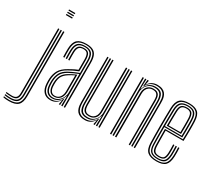

<svg xmlns="http://www.w3.org/2000/svg" viewBox="-231 -1178 2006 1761"><g transform="rotate(30 772.5 -297.5)"><path d="M55.2 -788.2V-800H121.5V-788.2ZM55.2 -740.8V-752.8H121.5V-740.8ZM55.2 -764.5V-776.2H121.5V-764.5ZM-3.5 204.8Q-21.2 204.8 -37.9 203.4Q-54.5 202 -63.8 199.2V188Q-52.8 190.5 -36.4 191.8Q-20 193 -3.5 193Q56.5 193 82.4 167.5Q108.2 142 108.2 83.2V-600H121.5V83.2Q121.5 148.2 92.5 176.5Q63.5 204.8 -3.5 204.8ZM-3.5 181.8Q-17.2 181.8 -34.1 180.5Q-51 179.2 -63.8 176.5V165.2Q-50.5 167.5 -34 168.8Q-17.5 170 -3.5 170Q42.2 170 62 149.9Q81.8 129.8 81.8 83.2V-600H95V83.2Q95 136 72.1 158.9Q49.2 181.8 -3.5 181.8ZM-3.5 158.5Q-16 158.5 -32.9 157.2Q-49.8 156 -63.8 154V142.8Q-48.8 144.5 -32.8 145.8Q-16.8 147 -3.5 147Q28 147 41.6 132.1Q55.2 117.2 55.2 83.2V-600H68.5V83.2Q68.5 123.5 51.8 141Q35 158.5 -3.5 158.5Z M460.2 0V-474.8Q460.2 -539.5 435.4 -567.6Q410.5 -595.8 353.2 -595.8Q294 -595.8 267.4 -570.2Q240.8 -544.8 238.5 -485.8Q237.8 -465.5 238.1 -441.9Q238.5 -418.2 239.5 -395.5H226.2Q225.2 -419 224.9 -442Q224.5 -465 225.2 -486.2Q227.5 -550.8 257.4 -578.8Q287.2 -606.8 353.2 -606.8Q396.2 -606.8 422.6 -593.4Q449 -580 461.2 -551Q473.5 -522 473.5 -474.8V0ZM330.5 -26Q363.2 -26 386.1 -43Q409 -60 421.1 -85.4Q433.2 -110.8 433.2 -135.2V-334.5Q411.2 -326.2 384.6 -314.2Q358 -302.2 334.2 -289.2Q294 -266.2 275.2 -234.9Q256.5 -203.5 254.5 -153Q254 -141.5 254.5 -131.2Q255 -121 255.8 -109.8Q258.2 -68.2 278.1 -47.1Q298 -26 330.5 -26ZM333.2 -37.8Q304 -37.8 288 -57.9Q272 -78 269 -110.5Q268 -123 267.8 -133.5Q267.5 -144 267.8 -152Q269.8 -199 286.4 -228.1Q303 -257.2 339 -279Q356.2 -289.5 377.8 -300.4Q399.2 -311.2 420 -320V-134Q420 -110.5 410.8 -88.4Q401.5 -66.2 382.4 -52Q363.2 -37.8 333.2 -37.8ZM335 -48.5Q359.8 -48.5 375.8 -61Q391.8 -73.5 399.2 -92.9Q406.8 -112.2 406.8 -133.2V-304.8Q390.2 -296.8 374.8 -288.1Q359.2 -279.5 343.8 -269Q311.8 -247.8 297 -221.9Q282.2 -196 281 -152.2Q280.8 -143 281 -132.9Q281.2 -122.8 282 -112Q284 -84.5 297.4 -66.5Q310.8 -48.5 335 -48.5ZM319.8 7Q272.8 7 246.1 -22.9Q219.5 -52.8 216 -106.8Q215 -121.5 214.8 -135Q214.5 -148.5 215 -157.5Q218 -210.8 240.4 -249.8Q262.8 -288.8 319 -320Q336.2 -329.8 350.4 -337.5Q364.5 -345.2 378.2 -351.8Q392 -358.2 407.2 -364.2V-474.8Q407.2 -511.2 396.4 -531.2Q385.5 -551.2 353.2 -551.2Q320.2 -551.2 306.5 -534.9Q292.8 -518.5 291.5 -483.5Q291 -467.5 291.1 -445.9Q291.2 -424.2 292.2 -395.5H279Q278 -425.5 277.9 -446.2Q277.8 -467 278.2 -484.5Q279.8 -526.5 297.4 -544.4Q315 -562.2 353.2 -562.2Q392.2 -562.2 406.4 -540Q420.5 -517.8 420.5 -474.8V-355.2Q393.8 -345.2 369.8 -333.5Q345.8 -321.8 323.8 -309.5Q271.2 -280.8 251.1 -243.8Q231 -206.8 228.2 -156.5Q227.8 -144.2 228 -132.9Q228.2 -121.5 229.2 -107.8Q232.5 -57.5 256.9 -30.8Q281.2 -4 323.2 -4Q359.8 -4 385.4 -22.2Q411 -40.5 424.5 -69.5H427.5L422 -11.8V0H408.5V-4.5L416.5 -45.8H414Q398.5 -20.8 375 -6.9Q351.5 7 319.8 7ZM433.8 0V-32L436.2 -100.5H433.2Q422 -64.5 395.1 -39.8Q368.2 -15 326.5 -15Q289.5 -15 267.5 -39.1Q245.5 -63.2 242.5 -108.5Q241.5 -122.8 241.2 -133.6Q241 -144.5 241.5 -155.5Q244 -203 262.4 -238Q280.8 -273 329 -299.2Q346.5 -308.8 365.4 -317.5Q384.2 -326.2 402.1 -333.6Q420 -341 433.8 -345.8V-474.8Q433.8 -527.8 415.1 -550.6Q396.5 -573.5 353.2 -573.5Q307.8 -573.5 287.2 -553Q266.8 -532.5 265 -484.8Q264.2 -464.5 264.6 -441Q265 -417.5 265.8 -395.5H252.8Q251.8 -418 251.4 -441.9Q251 -465.8 251.8 -485.2Q253.8 -538.5 277.2 -561.5Q300.8 -584.5 353.2 -584.5Q403.5 -584.5 425.2 -559Q447 -533.5 447 -474.8V0Z M685.5 7Q655.5 7 635.5 -1Q615.5 -9 603.6 -22.6Q591.8 -36.2 585.8 -53.1Q579.8 -70 577.9 -87.9Q576 -105.8 576 -122.2V-600H589.2V-124.5Q589.2 -105 592.1 -83.9Q595 -62.8 604.9 -44.9Q614.8 -27 634.8 -15.9Q654.8 -4.8 689 -4.8Q724.8 -4.8 750.5 -21.8Q776.2 -38.8 791.8 -69.5H795.5L789 -11.8V0H775.5L775.2 -5.5L784 -45.8H781.2Q765.5 -20.5 741.5 -6.8Q717.5 7 685.5 7ZM827.2 0V-600H840.5V0ZM699 -41.8Q675.2 -41.8 661.2 -49.4Q647.2 -57 640.4 -69.6Q633.5 -82.2 631.2 -97.8Q629 -113.2 629 -128.8V-600H642.2V-129.5Q642.2 -110 646 -92.6Q649.8 -75.2 662.1 -64.4Q674.5 -53.5 700.8 -53.5Q725.8 -53.5 741.9 -64.8Q758 -76 765.9 -94.2Q773.8 -112.5 773.8 -133.2V-600H787.5V-134Q787.5 -110.5 777.9 -89.2Q768.2 -68 748.8 -54.9Q729.2 -41.8 699 -41.8ZM692.2 -17Q642 -17.2 622.2 -44.9Q602.5 -72.5 602.5 -125.2V-600H615.8V-126.8Q615.8 -80.5 632.6 -54.6Q649.5 -28.8 696.5 -28.8Q731.8 -28.8 754.9 -45.1Q778 -61.5 789.4 -86Q800.8 -110.5 800.8 -135.2V-600H814V0H800.8V-32L804 -100.5H800.2Q789 -65 761.6 -40.8Q734.2 -16.5 692.2 -17Z M1201.2 0V-475.5Q1201.2 -495.2 1198.4 -516.2Q1195.5 -537.2 1185.8 -555.1Q1176 -573 1155.9 -584.1Q1135.8 -595.2 1101.5 -595.2Q1066 -595.2 1040.4 -578.5Q1014.8 -561.8 999.2 -530.5H995.2L1001.2 -600H1014.8V-594L1006.8 -554.2H1009.2Q1024.2 -579.2 1048.5 -593.1Q1072.8 -607 1105 -607Q1137 -607 1157.5 -598.1Q1178 -589.2 1189.6 -574.5Q1201.2 -559.8 1206.6 -542.5Q1212 -525.2 1213.2 -508.2Q1214.5 -491.2 1214.5 -477.8V0ZM950 0V-600H963.2V0ZM1003.2 0V-466Q1003.2 -489.5 1012.8 -510.6Q1022.2 -531.8 1041.9 -545Q1061.5 -558.2 1091.5 -558.2Q1115.2 -558.2 1129.4 -550.6Q1143.5 -543 1150.4 -530.4Q1157.2 -517.8 1159.5 -502.2Q1161.8 -486.8 1161.8 -471.2V0H1148.5V-470.5Q1148.5 -487.8 1145.4 -505.4Q1142.2 -523 1129.8 -534.8Q1117.2 -546.5 1089.8 -546.5Q1065 -546.5 1048.9 -535.2Q1032.8 -524 1024.9 -505.9Q1017 -487.8 1017 -466.8V0ZM976.5 0V-600H989.8L986.8 -499.5H990.2Q1002.5 -537.2 1029.9 -560.4Q1057.2 -583.5 1098.2 -583Q1148.8 -582.8 1168.4 -555Q1188 -527.2 1188 -474.8V0H1174.8V-473.2Q1174.8 -519.5 1158 -545.4Q1141.2 -571.2 1094.2 -571.2Q1058.8 -571.2 1035.6 -554.9Q1012.5 -538.5 1001.2 -514Q990 -489.5 990 -464.8V0Z M1443.5 6.8Q1378.8 6.8 1347.4 -20.1Q1316 -47 1313.8 -114.5Q1312.8 -151.2 1312.1 -198.1Q1311.5 -245 1311.5 -295.5Q1311.5 -346 1312.1 -394.8Q1312.8 -443.5 1314 -484Q1316.2 -549.2 1346.1 -578Q1376 -606.8 1443 -606.8Q1505 -606.8 1535.1 -579.8Q1565.2 -552.8 1568 -485.8Q1568.8 -472.5 1569.1 -451.4Q1569.5 -430.2 1569.5 -403.2Q1569.5 -376.2 1569 -344.9Q1568.5 -313.5 1567 -280H1377.8Q1377.8 -250.8 1378 -223.1Q1378.2 -195.5 1378.8 -169.5Q1379.2 -143.5 1380 -118.8Q1381.2 -80 1395 -64.4Q1408.8 -48.8 1443.5 -48.8Q1475.5 -48.8 1487.8 -63.2Q1500 -77.8 1501.8 -117.8Q1502.5 -133.8 1502.2 -156.8Q1502 -179.8 1500.8 -206H1514Q1515.2 -178.5 1515.5 -156.2Q1515.8 -134 1515 -117Q1513.2 -71.8 1497.5 -54.8Q1481.8 -37.8 1443.5 -37.8Q1402.2 -37.8 1385 -55.5Q1367.8 -73.2 1366.5 -117.8Q1366 -139.8 1365.5 -169.9Q1365 -200 1364.8 -231.9Q1364.5 -263.8 1364.5 -291H1554.5Q1555.5 -322 1555.9 -351.4Q1556.2 -380.8 1556.2 -406.2Q1556.2 -431.8 1555.9 -452Q1555.5 -472.2 1554.8 -485.5Q1552 -548.2 1524.2 -572Q1496.5 -595.8 1443 -595.8Q1381.5 -595.8 1355.4 -568.9Q1329.2 -542 1327.2 -483.2Q1326 -442.2 1325.4 -394.1Q1324.8 -346 1324.8 -296.2Q1324.8 -246.5 1325.4 -200Q1326 -153.5 1327 -115.5Q1329 -53.8 1356.8 -29Q1384.5 -4.2 1443.5 -4.2Q1501.8 -4.2 1526.9 -29.2Q1552 -54.2 1554.8 -115.2Q1555.2 -126.2 1555.4 -141Q1555.5 -155.8 1555.1 -172.4Q1554.8 -189 1553.8 -206H1567Q1568.2 -183 1568.6 -158.5Q1569 -134 1568 -114.5Q1565.2 -48.8 1536.9 -21Q1508.5 6.8 1443.5 6.8ZM1443.5 -15.5Q1390 -15.5 1366 -38Q1342 -60.5 1340.2 -116Q1339 -156.2 1338.5 -204.4Q1338 -252.5 1338 -302.6Q1338 -352.8 1338.6 -399.2Q1339.2 -445.8 1340.2 -482.2Q1342.2 -539.2 1366.9 -561.9Q1391.5 -584.5 1443 -584.5Q1491 -584.5 1515.1 -563.2Q1539.2 -542 1541.5 -485Q1542.2 -470.2 1542.8 -443.1Q1543.2 -416 1543 -379.9Q1542.8 -343.8 1541.5 -302.2H1351.2Q1351.2 -249.2 1351.6 -207.8Q1352 -166.2 1352.8 -117Q1353.5 -68 1373.6 -47.2Q1393.8 -26.5 1443.5 -26.5Q1488 -26.5 1507 -45.9Q1526 -65.2 1528.2 -116.2Q1529 -133.2 1528.8 -156.4Q1528.5 -179.5 1527.2 -206H1540.5Q1541.8 -180.8 1542 -157.2Q1542.2 -133.8 1541.5 -115.8Q1539 -59.8 1517.2 -37.6Q1495.5 -15.5 1443.5 -15.5ZM1351.2 -313.2H1528.5Q1529.5 -349.5 1529.6 -383.2Q1529.8 -417 1529.4 -443.6Q1529 -470.2 1528.2 -484.5Q1526.2 -534.8 1505.9 -554.1Q1485.5 -573.5 1443 -573.5Q1397.8 -573.5 1376.4 -553.4Q1355 -533.2 1353.5 -481.8Q1352.5 -452.2 1352 -405.8Q1351.5 -359.2 1351.2 -313.2ZM1364.5 -324.5Q1364.8 -346.8 1364.9 -372.6Q1365 -398.5 1365.5 -426.1Q1366 -453.8 1366.8 -481Q1368.2 -526.5 1385.9 -544.4Q1403.5 -562.2 1443 -562.2Q1480.5 -562.2 1496.9 -544.9Q1513.2 -527.5 1515 -483.8Q1515.5 -471.5 1516 -448.1Q1516.5 -424.8 1516.4 -393.1Q1516.2 -361.5 1515.2 -324.5ZM1378 -335.5H1502.2Q1503 -368.2 1503.1 -397.8Q1503.2 -427.2 1502.8 -449.6Q1502.2 -472 1501.8 -483.2Q1500 -522 1486.6 -536.6Q1473.2 -551.2 1443 -551.2Q1409.5 -551.2 1395.4 -535.8Q1381.2 -520.2 1380 -480.5Q1379.5 -458.8 1379 -435.8Q1378.5 -412.8 1378.2 -387.9Q1378 -363 1378 -335.5Z"/></g></svg>

Font: Big Shoulders Inline Display Thin
Style: Regular
Weight: 400
Version: Version 2.002